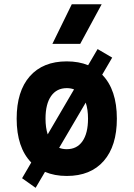

<svg xmlns="http://www.w3.org/2000/svg" viewBox="-20 -815 626 900"><path d="M147 65.4 83.5 20.5 126.5 -53.2Q58.1 -123.5 58.1 -258.8Q58.1 -387.2 119.6 -457.3Q181.2 -527.3 293 -527.3Q349.1 -527.3 393.1 -509.3L437.5 -585L505.9 -544.9L459 -464.8Q527.8 -394.5 527.8 -258.8Q527.8 -130.9 466.3 -60.5Q404.8 9.8 293 9.8Q235.8 9.8 190.9 -9.3ZM293 -115.7Q340.8 -115.7 366.7 -153.1Q392.6 -190.4 392.6 -258.8Q392.6 -302.7 381.8 -334L257.3 -122.1Q273.4 -115.7 293 -115.7ZM203.6 -185.1 327.1 -396Q311.5 -401.9 293 -401.9Q245.6 -401.9 219.5 -364.7Q193.4 -327.6 193.4 -258.8Q193.4 -216.3 203.6 -185.1ZM225.6 -609.4 316.4 -794.9H456.5L356 -609.4Z"/></svg>

Font: Cascadia Mono PL
Style: Bold
Weight: 700
Monospace: yes
Designer: Aaron Bell
Foundry: Saja Typeworks
Version: Version 2404.023; ttfautohint (v1.8.4)